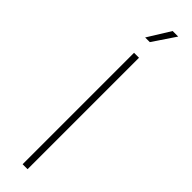

<svg xmlns="http://www.w3.org/2000/svg" viewBox="-324 -923 904 904"><g transform="rotate(45 127.5 -471.5)"><path d="M111 0H144V-742H111ZM97 -830H128L204 -943H167Z"/></g></svg>

Font: Chess Sans ExtraLight
Style: Regular
Weight: 275
Designer: Wolf Bōese
Foundry: Wolf Bōese
Version: Version 7.223;Glyphs 3.3 (3306)